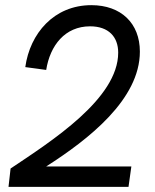

<svg xmlns="http://www.w3.org/2000/svg" viewBox="-20 -724 600 744"><path d="M21 -71 13 0H478L489 -79H159C323.5 -184 522 -339 522 -524C522 -634 449 -704 334 -704C189 -704 96 -594 78 -464L159 -453C174 -548 232 -622 329 -622C401 -622 438 -581 438 -520C438 -342 181 -178 21 -71Z"/></svg>

Font: HK Grotesk
Style: Italic
Weight: 400
Italic angle: -16°
Designer: Alfredo Marco Pradil
Foundry: Hanken Design Co.
Version: Version 3.001;FEAKit 1.0